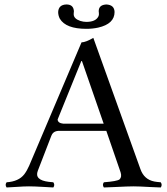

<svg xmlns="http://www.w3.org/2000/svg" viewBox="-20 -826 739 851"><path d="M362.8 -729Q403.8 -729 416 -752.9Q418.5 -758.3 418.5 -763.2Q418.5 -766.1 418 -772Q417.5 -774.9 417.5 -775.9Q417.5 -800.8 442.9 -805.2Q446.8 -805.7 450.7 -806.2Q486.8 -804.7 487.8 -772.9Q487.8 -720.2 415 -703.6Q390.1 -698.2 362.8 -698.2Q272 -698.2 245.1 -743.2Q237.8 -757.3 237.8 -772.9Q239.7 -805.2 274.4 -806.2Q303.7 -806.2 307.1 -780.3Q307.1 -777.8 307.6 -775.9Q307.6 -774.9 307.1 -772Q306.6 -765.6 306.6 -763.2Q306.6 -743.2 335.4 -733.4Q349.1 -729 362.8 -729ZM260.7 -277.8H439.5L343.3 -555.2H340.3L235.4 -296.4Q236.3 -280.3 260.7 -277.8ZM147.5 -68.8Q131.8 -27.8 196.3 -20Q205.6 -19 216.3 -18.1Q224.6 -6.3 216.3 4.9Q200.7 4.4 171.9 2.4Q131.3 0 108.4 0Q86.4 0 52.7 2.4Q25.4 4.4 9.3 4.9Q1 -6.8 9.3 -18.1Q62.5 -21.5 87.4 -53.2Q99.6 -69.3 109.4 -91.8L341.3 -638.2Q360.4 -638.7 393.6 -658.2L602.5 -76.2Q618.7 -30.3 664.1 -21.5Q674.3 -19.5 692.4 -18.1Q700.7 -6.3 692.4 4.9Q677.2 4.4 645 2.9Q595.7 0 571.3 0Q547.9 0 490.7 2.9Q454.6 4.9 440.4 4.9Q432.1 -6.8 440.4 -18.1Q498.5 -22.5 509.8 -30.8Q521 -41.5 514.6 -62L451.2 -246.1H242.7Q216.8 -246.1 208.5 -226.1Q208 -224.6 207.5 -224.1Z"/></svg>

Font: Linux Libertine Display O
Style: Regular
Weight: 400
Designer: Philipp H. Poll
Foundry: Philipp H. Poll
Version: Version 5.0.9